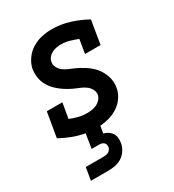

<svg xmlns="http://www.w3.org/2000/svg" viewBox="-181 -630 862 952"><g transform="rotate(-30 250.0 -154.0)"><path d="M57 220 69 148H169Q176 148 184 147Q192 146 198.5 142.5Q205 139 210 132.5Q215 126 216 119Q217 111 215 104Q213 97 207.5 92.5Q202 88 195 86.5Q188 85 180 85H139L152 3Q115 -4 81.5 -16.5Q48 -29 16 -47L40 -188H129L114 -101Q136 -92 159 -86Q182 -80 206 -80H214Q227 -80 240.5 -82.5Q254 -85 266 -91Q278 -97 287.5 -108Q297 -119 300 -132Q302 -149 294.5 -163Q287 -177 275 -186.5Q263 -196 248.5 -202.5Q234 -209 219.5 -215Q205 -221 191 -228.5Q177 -236 164.5 -244.5Q152 -253 140 -263Q128 -273 118 -284.5Q108 -296 100 -309.5Q92 -323 87.5 -338Q83 -353 82 -369.5Q81 -386 83 -403Q88 -431 106 -457Q124 -483 150 -499Q176 -515 205 -521.5Q234 -528 263 -528Q316 -528 365 -512.5Q414 -497 457 -473L435 -339H346L359 -418Q336 -427 313 -433.5Q290 -440 264 -440Q252 -440 239 -437.5Q226 -435 214 -429Q202 -423 193 -412Q184 -401 182 -389Q179 -372 186.5 -357.5Q194 -343 206 -333.5Q218 -324 232.5 -317.5Q247 -311 261.5 -305Q276 -299 290 -291.5Q304 -284 317 -275.5Q330 -267 342 -257Q354 -247 363.5 -235.5Q373 -224 380.5 -210.5Q388 -197 393 -182Q398 -167 399.5 -150.5Q401 -134 398 -118Q394 -91 378 -66.5Q362 -42 338 -26Q314 -10 287.5 -2.5Q261 5 234 7L227 47Q241 51 252.5 58.5Q264 66 271.5 77Q279 88 280.5 102.5Q282 117 280 131Q277 151 265 170Q253 189 235.5 200.5Q218 212 197.5 216Q177 220 157 220Z"/></g></svg>

Font: Iosevka Curly Slab Semibold
Style: Italic
Weight: 600
Italic angle: -9°
Monospace: yes
Designer: Belleve Invis
Foundry: Belleve Invis
Version: Version 22.1.2; ttfautohint (v1.8.4)